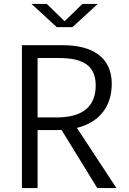

<svg xmlns="http://www.w3.org/2000/svg" viewBox="-20 -961 660 981"><path d="M172 0V-296.5H274.5L294.5 -297L477 0H575L373 -307.5C489.5 -336 551 -419 551 -532.5C551 -672 447.5 -730 301.5 -730H92V0ZM269.5 -361H172V-664.5H283C403.5 -664.5 469 -626 469 -525C469 -426 413.5 -361 269.5 -361ZM141 -941H219L310 -852.5L401 -941H479.5L350.5 -822.5H270Z"/></svg>

Font: Monaspace Neon Light
Style: Regular
Weight: 300
Designer: Riley Cran & the Lettermatic Team
Foundry: Lettermatic
Version: Version 1.200 (Monaspace Neon)